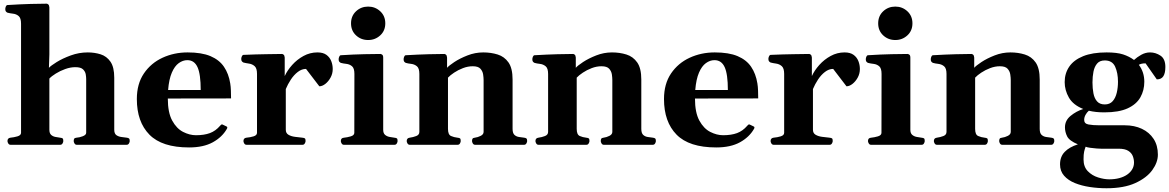

<svg xmlns="http://www.w3.org/2000/svg" viewBox="-20 -776 6266 1029"><path d="M36.8 0Q28.3 0 24.2 -7.3Q20 -14.6 20 -20Q20 -36.1 36.1 -38.1Q54.2 -39.6 73.5 -45.2Q92.8 -50.8 92.8 -64.5V-648.9Q92.8 -679.2 80.1 -689.9Q67.4 -700.7 50.3 -702.6Q33.2 -704.6 20 -708Q15.1 -710.4 11.7 -714.4Q8.3 -718.3 8.3 -727.5Q8.3 -733.4 11.2 -741Q14.2 -748.5 20 -749Q89.8 -753.4 145 -754.9Q200.2 -756.3 230 -756.3Q233.9 -756.3 238.8 -752.2Q243.7 -748 244.6 -736.3V-484.4L242.2 -412.6Q252.4 -423.8 283.9 -443.4Q315.4 -462.9 359.4 -479Q403.3 -495.1 450.2 -495.1Q486.8 -495.1 519.3 -484.9Q551.8 -474.6 572 -445.4Q592.3 -416.2 592.3 -359.4V-80.6Q592.3 -59.6 604 -51.5Q615.7 -43.5 631.3 -41.7Q647 -40 659.2 -38.1Q667.5 -37.1 671.4 -33.9Q675.3 -30.8 675.3 -20Q675.3 -14.6 671.1 -7.3Q667 0 658.6 0H391.6Q383.3 0 379.2 -7.3Q375 -14.6 375 -20Q375 -27.8 377.7 -32.5Q380.4 -37.1 390.1 -38.1Q405.8 -38.9 423.8 -45.9Q441.9 -52.9 441.9 -64.5V-352.1Q441.9 -362.7 439.5 -377.6Q437 -392.6 425 -404.3Q413.1 -416 383.8 -416Q357.4 -416 329.6 -406Q301.8 -396 279.1 -381.8Q256.3 -367.7 244.6 -355V-80.6Q244.6 -61.8 253.9 -53.3Q263.2 -44.8 276.6 -42.2Q290 -39.6 301.8 -38.1Q312 -37.1 315.7 -34.2Q319.3 -31.2 319.3 -20Q319.3 -14.6 315.2 -7.3Q311 0 302.7 0Z M993.2 14.2Q848.1 14.2 780.8 -54.4Q713.4 -123 713.4 -245.1Q713.4 -326.7 751.2 -382.3Q789.1 -438 851.1 -466.6Q913.1 -495.1 985.4 -495.1Q1061 -495.1 1108.2 -475.1Q1155.3 -455.1 1180.4 -418Q1205.6 -380.9 1213.9 -329.1Q1216.8 -311.5 1217.5 -290Q1218.3 -268.6 1218.3 -248.5L879.4 -248Q879.4 -172.9 902.8 -129.9Q926.3 -86.9 961.2 -69.1Q996.1 -51.3 1030.3 -51.3Q1074.2 -51.3 1105 -62.7Q1135.7 -74.2 1159.2 -101.6Q1161.6 -104 1164.3 -106.9Q1167 -109.9 1171.9 -108.9L1193.4 -98.6Q1198.2 -96.7 1198.2 -92.8Q1198.2 -90.8 1197.5 -88.9Q1196.8 -86.9 1195.3 -84.5Q1170.4 -41 1120.4 -13.4Q1070.3 14.2 993.2 14.2ZM880.9 -293.5H1055.7Q1055.7 -378.4 1038.6 -416Q1021.5 -453.6 983.9 -453.6Q960 -453.6 938 -437.7Q916 -421.9 900.9 -386.7Q885.7 -351.6 880.9 -293.5Z M1301.3 0Q1293 0 1288.8 -7.3Q1284.7 -14.6 1284.7 -20Q1284.7 -36.1 1300.8 -38.1Q1320.8 -39.7 1339.1 -45.3Q1357.4 -50.9 1357.4 -64.5V-379.9Q1357.4 -410.2 1344.7 -421.4Q1332 -432.6 1314.9 -435.1Q1297.9 -437.5 1284.7 -440.9Q1279.8 -443.4 1276.4 -447.3Q1272.9 -451.2 1272.9 -460.4Q1272.9 -466.4 1276.1 -473.9Q1279.3 -481.4 1284.7 -481.9Q1354.5 -484.9 1408 -485.6Q1461.4 -486.3 1491.2 -486.8Q1495.1 -486.8 1500 -482.9Q1504.9 -479 1505.9 -467.3V-368.2Q1519.5 -398.4 1545.7 -427.7Q1571.8 -457 1606.7 -476.1Q1641.6 -495.1 1681.2 -495.1Q1711.4 -495.1 1729.2 -482.2Q1747.1 -469.2 1755.1 -448.9Q1763.2 -428.5 1763.2 -406.2Q1763.2 -381.3 1751.7 -360.4Q1740.2 -339.4 1723.6 -326.4Q1707 -313.5 1691.4 -313.5L1620.1 -406.7Q1597.2 -406.7 1576.2 -390.6Q1555.2 -374.5 1538.8 -349.6Q1522.5 -324.7 1511.7 -298.8V-80.6Q1511.7 -62.1 1525.9 -53.8Q1540 -45.4 1560.5 -42.7Q1581.1 -40 1600.1 -38.1Q1610.4 -37.1 1614 -34.2Q1617.7 -31.2 1617.7 -20Q1617.7 -14.6 1613.5 -7.3Q1609.4 0 1601.1 0Z M1823.2 0Q1814.9 0 1810.8 -7.3Q1806.6 -14.6 1806.6 -20Q1806.6 -36.6 1822.8 -37.9Q1840.8 -39.6 1859.9 -45.2Q1878.9 -50.8 1878.9 -64.5L1879.4 -379.9Q1879.4 -410.2 1866.7 -420.9Q1854 -431.6 1836.9 -433.6Q1819.8 -435.5 1806.6 -439Q1801.8 -441.4 1798.3 -445.3Q1794.9 -449.2 1794.9 -458.5Q1794.9 -464.4 1797.9 -471.9Q1800.8 -479.5 1806.6 -480Q1876.5 -484.4 1932.8 -485.6Q1989.1 -486.8 2019 -486.8Q2022.9 -486.8 2028.3 -482.9Q2033.7 -479 2033.7 -467.1V-80.6Q2033.7 -61.8 2043.7 -53.3Q2053.7 -44.8 2067.6 -42.2Q2081.5 -39.6 2093.3 -38.1Q2103.5 -37.1 2107.2 -34.2Q2110.8 -31.2 2110.8 -20Q2110.8 -14.6 2106.7 -7.3Q2102.5 0 2094.2 0ZM1953.1 -561.5Q1915 -561.5 1888.2 -586.4Q1861.3 -611.3 1861.3 -650.9Q1861.3 -690.4 1888.2 -715.6Q1915 -740.7 1953.1 -740.7Q1990.7 -740.7 2017.8 -715.6Q2044.9 -690.4 2044.9 -650.9Q2044.9 -611.3 2017.8 -586.4Q1990.7 -561.5 1953.1 -561.5Z M2176.3 0Q2168 0 2163.8 -7.3Q2159.7 -14.6 2159.7 -20Q2159.7 -36.1 2175.8 -38.1Q2193.8 -40.5 2210.7 -46.9Q2227.5 -53.2 2227.5 -69.3V-379.9Q2227.5 -410.2 2214.4 -420.9Q2201.2 -431.6 2184.1 -433.6Q2167 -435.5 2154.8 -439Q2149.9 -441.4 2146.5 -445.3Q2143.1 -449.2 2143.1 -458.5Q2143.1 -464.4 2146 -471.9Q2148.9 -479.5 2154.8 -480Q2222.2 -483.9 2277.6 -485.4Q2333 -486.8 2361.3 -486.8Q2365.2 -486.8 2370.1 -482.9Q2375 -479 2376 -467.3V-412.6Q2385.3 -423.8 2414.8 -443.4Q2444.3 -462.9 2485.4 -479Q2526.4 -495.1 2569.8 -495.1Q2611.3 -495.1 2647.2 -483.9Q2683.1 -472.7 2705.1 -441.5Q2727.1 -410.3 2727.1 -349.6V-85.4Q2727.1 -62 2737.5 -52.7Q2748 -43.5 2762.5 -41.7Q2776.9 -40 2789.1 -38.1Q2797.4 -37.1 2801.3 -33.9Q2805.2 -30.8 2805.2 -20Q2805.2 -14.6 2801 -7.3Q2796.9 0 2788.6 0H2526.4Q2518.1 0 2513.9 -7.3Q2509.8 -14.6 2509.8 -20Q2509.8 -27.8 2512.5 -32.5Q2515.1 -37.1 2524.9 -38.1Q2540.5 -40 2556.2 -47.9Q2571.8 -55.7 2571.8 -69.3V-347.2Q2571.8 -359.4 2569.3 -376.7Q2566.9 -394 2554.9 -407.5Q2543 -420.9 2513.7 -420.9Q2487.3 -420.9 2461.2 -410.9Q2435.1 -400.9 2413.8 -386.7Q2392.6 -372.6 2380.9 -359.9V-85.4Q2380.9 -54.2 2397.2 -47.1Q2413.6 -40 2431.6 -38.1Q2441.9 -37.1 2445.6 -34.2Q2449.2 -31.2 2449.2 -20Q2449.2 -14.6 2445.1 -7.3Q2440.9 0 2432.6 0Z M2866.2 0Q2857.9 0 2853.8 -7.3Q2849.6 -14.6 2849.6 -20Q2849.6 -36.1 2865.7 -38.1Q2883.8 -40.5 2900.6 -46.9Q2917.5 -53.2 2917.5 -69.3V-379.9Q2917.5 -410.2 2904.3 -420.9Q2891.1 -431.6 2874 -433.6Q2856.9 -435.5 2844.7 -439Q2839.8 -441.4 2836.4 -445.3Q2833 -449.2 2833 -458.5Q2833 -464.4 2835.9 -471.9Q2838.9 -479.5 2844.7 -480Q2912.1 -483.9 2967.5 -485.4Q3022.9 -486.8 3051.3 -486.8Q3055.2 -486.8 3060.1 -482.9Q3064.9 -479 3065.9 -467.3V-412.6Q3075.2 -423.8 3104.7 -443.4Q3134.3 -462.9 3175.3 -479Q3216.3 -495.1 3259.8 -495.1Q3301.3 -495.1 3337.2 -483.9Q3373 -472.7 3395 -441.5Q3417 -410.3 3417 -349.6V-85.4Q3417 -62 3427.5 -52.7Q3438 -43.5 3452.4 -41.7Q3466.8 -40 3479 -38.1Q3487.3 -37.1 3491.2 -33.9Q3495.1 -30.8 3495.1 -20Q3495.1 -14.6 3491 -7.3Q3486.8 0 3478.5 0H3216.3Q3208 0 3203.9 -7.3Q3199.7 -14.6 3199.7 -20Q3199.7 -27.8 3202.4 -32.5Q3205.1 -37.1 3214.8 -38.1Q3230.5 -40 3246.1 -47.9Q3261.7 -55.7 3261.7 -69.3V-347.2Q3261.7 -359.4 3259.3 -376.7Q3256.8 -394 3244.9 -407.5Q3232.9 -420.9 3203.6 -420.9Q3177.2 -420.9 3151.1 -410.9Q3125 -400.9 3103.8 -386.7Q3082.5 -372.6 3070.8 -359.9V-85.4Q3070.8 -54.2 3087.2 -47.1Q3103.5 -40 3121.6 -38.1Q3131.8 -37.1 3135.5 -34.2Q3139.2 -31.2 3139.2 -20Q3139.2 -14.6 3135 -7.3Q3130.9 0 3122.6 0Z M3818.4 14.2Q3673.3 14.2 3606 -54.4Q3538.6 -123 3538.6 -245.1Q3538.6 -326.7 3576.4 -382.3Q3614.3 -438 3676.3 -466.6Q3738.3 -495.1 3810.5 -495.1Q3886.2 -495.1 3933.3 -475.1Q3980.5 -455.1 4005.6 -418Q4030.8 -380.9 4039.1 -329.1Q4042 -311.5 4042.7 -290Q4043.5 -268.6 4043.5 -248.5L3704.6 -248Q3704.6 -172.9 3728 -129.9Q3751.5 -86.9 3786.4 -69.1Q3821.3 -51.3 3855.5 -51.3Q3899.4 -51.3 3930.2 -62.7Q3960.9 -74.2 3984.4 -101.6Q3986.8 -104 3989.5 -106.9Q3992.2 -109.9 3997.1 -108.9L4018.6 -98.6Q4023.4 -96.7 4023.4 -92.8Q4023.4 -90.8 4022.7 -88.9Q4022 -86.9 4020.5 -84.5Q3995.6 -41 3945.6 -13.4Q3895.5 14.2 3818.4 14.2ZM3706.1 -293.5H3880.9Q3880.9 -378.4 3863.8 -416Q3846.7 -453.6 3809.1 -453.6Q3785.2 -453.6 3763.2 -437.7Q3741.2 -421.9 3726.1 -386.7Q3710.9 -351.6 3706.1 -293.5Z M4126.5 0Q4118.2 0 4114 -7.3Q4109.9 -14.6 4109.9 -20Q4109.9 -36.1 4126 -38.1Q4146 -39.7 4164.3 -45.3Q4182.6 -50.9 4182.6 -64.5V-379.9Q4182.6 -410.2 4169.9 -421.4Q4157.2 -432.6 4140.1 -435.1Q4123 -437.5 4109.9 -440.9Q4105 -443.4 4101.6 -447.3Q4098.1 -451.2 4098.1 -460.4Q4098.1 -466.4 4101.3 -473.9Q4104.5 -481.4 4109.9 -481.9Q4179.7 -484.9 4233.2 -485.6Q4286.6 -486.3 4316.4 -486.8Q4320.3 -486.8 4325.2 -482.9Q4330.1 -479 4331.1 -467.3V-368.2Q4344.7 -398.4 4370.8 -427.7Q4397 -457 4431.9 -476.1Q4466.8 -495.1 4506.3 -495.1Q4536.6 -495.1 4554.4 -482.2Q4572.3 -469.2 4580.3 -448.9Q4588.4 -428.5 4588.4 -406.2Q4588.4 -381.3 4576.9 -360.4Q4565.4 -339.4 4548.8 -326.4Q4532.2 -313.5 4516.6 -313.5L4445.3 -406.7Q4422.4 -406.7 4401.4 -390.6Q4380.4 -374.5 4364 -349.6Q4347.7 -324.7 4336.9 -298.8V-80.6Q4336.9 -62.1 4351.1 -53.8Q4365.2 -45.4 4385.7 -42.7Q4406.2 -40 4425.3 -38.1Q4435.5 -37.1 4439.2 -34.2Q4442.9 -31.2 4442.9 -20Q4442.9 -14.6 4438.7 -7.3Q4434.6 0 4426.3 0Z M4648.4 0Q4640.1 0 4636 -7.3Q4631.8 -14.6 4631.8 -20Q4631.8 -36.6 4647.9 -37.9Q4666 -39.6 4685.1 -45.2Q4704.1 -50.8 4704.1 -64.5L4704.6 -379.9Q4704.6 -410.2 4691.9 -420.9Q4679.2 -431.6 4662.1 -433.6Q4645 -435.5 4631.8 -439Q4627 -441.4 4623.5 -445.3Q4620.1 -449.2 4620.1 -458.5Q4620.1 -464.4 4623 -471.9Q4626 -479.5 4631.8 -480Q4701.7 -484.4 4758 -485.6Q4814.3 -486.8 4844.2 -486.8Q4848.1 -486.8 4853.5 -482.9Q4858.9 -479 4858.9 -467.1V-80.6Q4858.9 -61.8 4868.9 -53.3Q4878.9 -44.8 4892.8 -42.2Q4906.7 -39.6 4918.5 -38.1Q4928.7 -37.1 4932.4 -34.2Q4936 -31.2 4936 -20Q4936 -14.6 4931.9 -7.3Q4927.7 0 4919.4 0ZM4778.3 -561.5Q4740.2 -561.5 4713.4 -586.4Q4686.5 -611.3 4686.5 -650.9Q4686.5 -690.4 4713.4 -715.6Q4740.2 -740.7 4778.3 -740.7Q4815.9 -740.7 4843 -715.6Q4870.1 -690.4 4870.1 -650.9Q4870.1 -611.3 4843 -586.4Q4815.9 -561.5 4778.3 -561.5Z M5001.5 0Q4993.2 0 4989 -7.3Q4984.9 -14.6 4984.9 -20Q4984.9 -36.1 5001 -38.1Q5019 -40.5 5035.9 -46.9Q5052.7 -53.2 5052.7 -69.3V-379.9Q5052.7 -410.2 5039.6 -420.9Q5026.4 -431.6 5009.3 -433.6Q4992.2 -435.5 4980 -439Q4975.1 -441.4 4971.7 -445.3Q4968.3 -449.2 4968.3 -458.5Q4968.3 -464.4 4971.2 -471.9Q4974.1 -479.5 4980 -480Q5047.4 -483.9 5102.8 -485.4Q5158.2 -486.8 5186.5 -486.8Q5190.4 -486.8 5195.3 -482.9Q5200.2 -479 5201.2 -467.3V-412.6Q5210.4 -423.8 5240 -443.4Q5269.5 -462.9 5310.5 -479Q5351.6 -495.1 5395 -495.1Q5436.5 -495.1 5472.4 -483.9Q5508.3 -472.7 5530.3 -441.5Q5552.2 -410.3 5552.2 -349.6V-85.4Q5552.2 -62 5562.7 -52.7Q5573.2 -43.5 5587.6 -41.7Q5602.1 -40 5614.3 -38.1Q5622.6 -37.1 5626.5 -33.9Q5630.4 -30.8 5630.4 -20Q5630.4 -14.6 5626.2 -7.3Q5622.1 0 5613.8 0H5351.6Q5343.3 0 5339.1 -7.3Q5335 -14.6 5335 -20Q5335 -27.8 5337.6 -32.5Q5340.3 -37.1 5350.1 -38.1Q5365.7 -40 5381.3 -47.9Q5397 -55.7 5397 -69.3V-347.2Q5397 -359.4 5394.5 -376.7Q5392.1 -394 5380.1 -407.5Q5368.2 -420.9 5338.9 -420.9Q5312.5 -420.9 5286.4 -410.9Q5260.3 -400.9 5239 -386.7Q5217.8 -372.6 5206.1 -359.9V-85.4Q5206.1 -54.2 5222.4 -47.1Q5238.8 -40 5256.8 -38.1Q5267.1 -37.1 5270.8 -34.2Q5274.4 -31.2 5274.4 -20Q5274.4 -14.6 5270.3 -7.3Q5266.1 0 5257.8 0Z M5910.2 232.9Q5865.2 232.9 5821 226.3Q5776.9 219.7 5740.7 205.1Q5704.6 190.4 5682.9 165.8Q5661.1 141.1 5661.1 105Q5661.1 64 5686 38.1Q5710.9 12.2 5756.8 -2.4Q5710.9 -21.5 5699.2 -45.2Q5687.5 -68.8 5687.5 -93.3Q5687.5 -130.4 5718 -155.3Q5748.5 -180.2 5785.6 -191.9Q5731.4 -213.4 5708.7 -252.9Q5686 -292.5 5686 -335.9Q5686 -382.8 5710.4 -418.7Q5734.9 -454.6 5784.9 -474.9Q5835 -495.1 5910.6 -495.1Q5965.8 -495.1 5999 -484.4Q6032.2 -473.6 6057.6 -454.6Q6073.7 -469.7 6096.4 -482.4Q6119.1 -495.1 6143.6 -495.1Q6173.3 -495.1 6199.5 -477.8Q6225.6 -460.4 6225.6 -417Q6225.6 -384.3 6214.8 -367.4Q6204.1 -350.6 6179.7 -350.6L6119.6 -436.5Q6107.4 -436.5 6098.9 -434.6Q6090.3 -432.6 6083.5 -428.7Q6112.8 -389.6 6112.8 -337.9Q6112.8 -291.5 6091.6 -254.2Q6070.3 -216.8 6023.4 -195.3Q5976.6 -173.8 5898.4 -173.8Q5874 -173.8 5854 -176Q5834 -178.2 5815.4 -182.6Q5804.7 -173.3 5797.6 -160.2Q5790.5 -147 5790.5 -133.3Q5790.5 -113.3 5813.5 -108.9Q5836.4 -104.5 5872.6 -104.5H6008.3Q6059.6 -104.5 6099.6 -85.7Q6139.6 -66.9 6162.6 -31.7Q6185.5 3.4 6185.5 52.7Q6185.5 94.2 6155.5 135.7Q6125.5 177.2 6064.5 205.1Q6003.4 232.9 5910.2 232.9ZM5924.8 185.1Q5954.6 185.1 5979 178.5Q6003.4 171.9 6021 159.7Q6038.6 147.5 6048.1 131.1Q6057.6 114.7 6057.6 95.2Q6057.6 77.6 6051 60.5Q6044.4 43.5 6026.6 32.2Q6008.8 21 5975.6 21H5881.3Q5874 21 5856.9 19.8Q5839.8 18.6 5822.8 16.1Q5805.7 13.7 5798.3 10.3Q5793.5 22.9 5790.3 36.9Q5787.1 50.8 5787.1 78.1Q5787.1 118.2 5810.1 141.6Q5833 165 5865.2 175Q5897.5 185.1 5924.8 185.1ZM5900.9 -216.3Q5927.7 -216.3 5943.1 -233.6Q5958.5 -251 5965.1 -278.8Q5971.7 -306.6 5971.7 -337.9Q5971.7 -384.8 5956.5 -418.5Q5941.4 -452.1 5900.9 -452.1Q5874 -452.1 5859.9 -435.5Q5845.7 -418.9 5840.3 -392.1Q5835 -365.2 5835 -334Q5835 -302.7 5840.1 -275.9Q5845.2 -249 5859.6 -232.7Q5874 -216.3 5900.9 -216.3Z"/></svg>

Font: Gelasio
Style: Regular
Weight: 400
Designer: Eben Sorkin
Foundry: Eben Sorkin
Version: Version 1.008